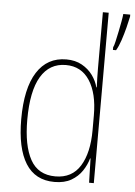

<svg xmlns="http://www.w3.org/2000/svg" viewBox="-54 -802 601 853"><g transform="rotate(5 246.0 -375.0)"><path d="M221 10Q135 10 92.5 -58Q50 -126 50 -255Q50 -393 96 -465Q142 -537 227 -537Q267 -537 296.5 -520.5Q326 -504 344.5 -478.5Q363 -453 370 -425H372Q371 -448 370.5 -469Q370 -490 370 -511V-760H396V0H375L372 -108H370Q362 -79 344 -52Q326 -25 296 -7.5Q266 10 221 10ZM223 -15Q297 -15 333.5 -74Q370 -133 370 -234V-300Q370 -398 333 -455Q296 -512 227 -512Q154 -512 115.5 -447.5Q77 -383 77 -255Q77 -140 111.5 -77.5Q146 -15 223 -15ZM492 -751Q488 -731 480.5 -701.5Q473 -672 463.5 -643.5Q454 -615 443 -597H429V-609Q433 -616 437.5 -636Q442 -656 447 -680Q452 -704 456 -726Q460 -748 461 -760H492Z"/></g></svg>

Font: Noto Sans Telugu Condensed Thin
Style: Regular
Weight: 100
Width: 3
Designer: Jelle Bosma - Monotype Design Team
Foundry: Monotype Imaging Inc.
Version: Version 2.005; ttfautohint (v1.8.4.7-5d5b)